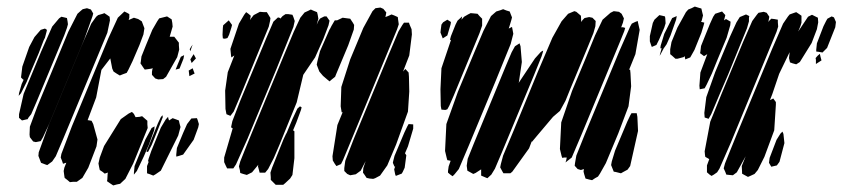

<svg xmlns="http://www.w3.org/2000/svg" viewBox="-20 -546 2567 585"><path d="M237 -427 130 -169 111 -128 104 -116 89 -113 81 -115 71 -128 70 -136 71 -160 94 -222 188 -449 216 -504 226 -513 232 -518 245 -521 257 -517 264 -505 262 -497ZM274 -100 249 -35 231 -4 214 8H202L193 9L186 3L177 -4L176 -10L174 -25L176 -35L182 -50H181L172 -47L169 -56L165 -66L167 -77L199 -161L310 -429L339 -492L359 -511L367 -507L374 -503V-492L372 -485L388 -492L401 -488L412 -481L420 -460L417 -441L405 -409L384 -360L371 -333L366 -324L355 -320L345 -316L335 -322L326 -328L322 -337L316 -368L289 -333L273 -249L247 -180L259 -178L264 -168L277 -121ZM307 -446 173 -124 150 -70 139 -54 124 -43 118 -45 105 -50 102 -58 97 -71 98 -82 126 -159 228 -405 258 -474 273 -495 279 -500 293 -504 298 -506 307 -500 314 -495 315 -484ZM520 -372 486 -312 477 -305 462 -304 453 -307 443 -318V-327L445 -339L442 -337L429 -335L421 -334L416 -341L408 -353L409 -358L411 -374L425 -409L444 -455L459 -481L465 -490L489 -496L503 -487L505 -476L506 -465L497 -434H500H511L518 -425L525 -416V-408L526 -395ZM176 -439 91 -235 75 -198 67 -188 62 -179 64 -183 47 -179 38 -187V-198L52 -260L105 -388L139 -465L160 -490L167 -495L176 -493L184 -491L186 -480L187 -472L184 -461ZM98 -384 75 -330 61 -296 44 -262 37 -254 38 -262 46 -290 52 -303 50 -304 44 -310 45 -318 48 -343 69 -403 85 -433 104 -455 117 -459 123 -455 122 -450 117 -431 114 -425 113 -423ZM562 -403 567 -410 564 -402 560 -390 558 -396ZM560 -365 570 -381 577 -368 564 -354ZM515 -334 531 -373 541 -378 539 -367 527 -337ZM567 -338 571 -327 573 -322 557 -314 555 -331ZM421 -134 386 -48 362 -1 346 14 336 16 325 19 316 13 306 6 307 1 308 -17 309 -20H308L299 -17L293 -22L284 -28L282 -37L280 -48L284 -66L297 -101L348 -183L372 -200L382 -205L388 -199L393 -189L405 -190L413 -192L421 -185L429 -178V-167L430 -156ZM465 -161 451 -126 442 -104 431 -83 426 -84 433 -101 461 -170 470 -189 475 -195 476 -189ZM523 -133 470 -26 454 -15 447 -11 437 -15 428 -18V-24V-40L433 -53L431 -55L433 -63L441 -86L470 -157L485 -182L492 -190L493 -185L495 -179L506 -186L517 -182L525 -179L527 -170L530 -159ZM570 -120 538 -75 522 -70 517 -69V-75L519 -95L538 -141L550 -168L563 -185L580 -186L582 -181L586 -168L584 -158ZM434 -106 418 -69 397 -25 388 -14V-19L390 -40L423 -121L442 -156L451 -161L450 -150Z M1190 -457 1057 -135 1025 -58 1019 -46 1005 -40 1000 -47 994 -57 993 -70 1008 -165 1024 -204H1021L1020 -210L1018 -222L1020 -281L1047 -365L1087 -461L1115 -512L1124 -521L1139 -523L1148 -519L1157 -508L1155 -497L1154 -494L1162 -497L1173 -502L1181 -499L1192 -494L1193 -486L1195 -472ZM965 -427 940 -371 904 -318 894 -276 884 -234 832 -106 814 -64 797 -31 788 -20H777H771L769 -28L766 -39L767 -44L748 -21L732 -13L721 -16L712 -19L711 -27L708 -39L712 -54L726 -89L748 -143L844 -375L875 -449L895 -492L908 -508L919 -513L927 -517L936 -513L946 -509L948 -501L950 -489L945 -471L951 -484L956 -490L968 -496H975L984 -483L981 -469ZM799 -465 712 -253 692 -206 682 -193 670 -198 667 -214 666 -270 674 -326 694 -377 685 -371 684 -376 682 -397 708 -474 724 -501 730 -509 737 -504 744 -498 743 -492 742 -485 745 -490 753 -500 772 -510 784 -509H793L798 -501L804 -491L803 -483ZM874 -464 822 -335 734 -123 699 -45 691 -33H680H672L668 -41L663 -52V-66L689 -155L684 -158L685 -163L688 -177L712 -239L791 -429L813 -480L827 -493L834 -491L833 -488L841 -497L850 -503H858L871 -501L874 -494L878 -482ZM1041 -408 1005 -322 1001 -312 991 -304 984 -298 978 -303 964 -315 953 -328 948 -341 945 -349 947 -359 955 -390 984 -456 986 -459 990 -467 1000 -484H1007L1024 -492L1039 -490L1047 -489L1055 -477L1059 -470L1058 -456ZM677 -484 687 -470 685 -462 678 -440 673 -430 665 -428 659 -429 658 -440 659 -461 660 -469ZM1227 -267 1223 -206 1187 -106 1160 -42 1138 -11 1123 -3 1117 -1 1106 -2 1097 -4 1091 -13 1086 -20 1087 -34 1094 -55 1079 -26 1064 -15 1047 -12 1038 -16 1029 -25V-34L1032 -56L1058 -123L1164 -379L1194 -450L1206 -470L1211 -477H1226L1228 -471L1234 -457L1235 -441L1227 -377L1208 -328L1215 -336L1225 -325L1226 -312ZM877 -117V-64L871 -13L864 -2L849 12L843 17H831H820L812 9L805 2V-6L804 -20L809 -35L825 -75L844 -122L852 -139L853 -140L871 -183L886 -215L894 -222L899 -219L897 -211L883 -173L873 -149L877 -146V-138ZM1213 -35 1207 -22 1204 -17 1191 -12 1186 -10 1184 -15 1181 -30 1184 -39 1182 -38 1177 -50 1178 -55 1182 -71 1212 -142 1221 -161 1225 -168 1239 -167V-154L1223 -100L1214 -79L1218 -73L1217 -65Z M1536 -412 1488 -294 1409 -104 1378 -31 1365 -15 1359 -9 1352 -14 1345 -20V-25L1347 -39L1353 -56L1349 -57L1343 -58L1341 -65L1336 -86L1340 -168L1375 -266L1425 -386L1453 -452L1476 -497L1492 -511L1505 -515L1513 -518L1523 -514L1533 -511L1536 -503L1540 -493L1538 -485L1532 -465L1530 -459L1540 -464L1542 -454L1544 -443ZM1867 -414 1751 -134 1722 -66 1703 -51 1705 -57 1707 -67V-66H1699L1693 -65L1691 -71L1686 -92L1690 -173L1723 -269L1764 -367L1793 -438L1816 -486L1840 -507L1850 -512L1866 -510L1874 -504L1881 -490L1878 -477L1872 -461L1873 -463H1878L1885 -461L1882 -451ZM1770 -401 1718 -276 1703 -239 1686 -208 1665 -190 1616 -132 1601 -114 1600 -115 1592 -94 1541 -23 1535 -18H1523H1514L1511 -23L1504 -36L1506 -46L1513 -72L1545 -148L1619 -328L1663 -431L1691 -481L1711 -504L1730 -512L1736 -510L1750 -498L1751 -479L1755 -485L1761 -491L1775 -494L1785 -492L1795 -482L1794 -466L1788 -445ZM1441 -445 1363 -256 1349 -224 1343 -213 1337 -211 1325 -212 1323 -223 1322 -274 1325 -338 1354 -424 1351 -425 1354 -436 1368 -471 1374 -483 1388 -496 1387 -490 1386 -486 1394 -495 1406 -502 1414 -506 1425 -505 1435 -504 1441 -497 1449 -489V-480V-468ZM1329 -429 1322 -447 1323 -456 1325 -471 1330 -478 1343 -486 1354 -479 1353 -472 1343 -438ZM1903 -283 1895 -222 1864 -140 1826 -49 1808 -17 1802 -8 1793 -3 1784 3 1775 1 1764 -2 1760 -15 1758 -23 1759 -31 1750 -28 1740 -31 1731 -41 1732 -49 1736 -72 1762 -137 1867 -390 1900 -465 1905 -474 1915 -479 1923 -482 1924 -477 1929 -455 1916 -381 1897 -334 1900 -333 1901 -323ZM1570 -357 1561 -296 1560 -293 1610 -368 1628 -388 1635 -392 1634 -387 1630 -374 1607 -317 1508 -79 1488 -32 1477 -14 1465 -3 1460 -5 1446 -11V-19V-30L1429 -19L1422 -16L1404 -26L1402 -41L1405 -62L1423 -107L1522 -347L1539 -387L1549 -405L1563 -414L1566 -405ZM1924 -147 1900 -40 1892 -29 1879 -22 1872 -18 1856 -22 1850 -23 1848 -28 1842 -43 1844 -54 1854 -87 1891 -175 1900 -194 1904 -201H1912H1920L1922 -190Z M2117 -446 2096 -394 2087 -378 2083 -371 2068 -365 2067 -370 2066 -375 2063 -372 2044 -367H2038L2028 -376L2022 -381V-396L2026 -418L2044 -462L2070 -509L2077 -517L2087 -521L2097 -526L2110 -522L2117 -520L2120 -507L2122 -499L2118 -483L2116 -479H2118L2126 -477L2124 -469ZM2194 -431 2166 -364 2149 -322 2133 -288 2127 -277 2112 -274 2111 -285 2114 -325 2135 -381 2125 -375 2113 -384 2114 -389 2116 -406 2126 -431 2143 -473 2153 -495 2159 -504 2180 -511 2190 -500 2188 -492 2186 -484 2192 -488 2206 -480 2205 -469ZM2346 -449 2207 -112 2172 -32 2165 -21 2155 -14 2148 -10 2142 -14 2134 -21V-27V-42L2141 -61L2138 -63L2129 -68L2128 -74L2127 -85L2144 -175L2178 -259L2244 -418L2272 -482L2286 -501L2291 -507L2307 -510L2316 -507L2324 -495L2322 -484L2321 -479L2324 -483L2330 -489L2339 -488L2350 -486V-478L2351 -465ZM2339 -149 2309 -68 2289 -28 2279 -16 2266 -10 2259 -7 2246 -14 2241 -17V-22L2240 -40L2246 -55L2252 -70L2225 -21L2213 -12L2202 -13L2193 -14L2190 -22L2185 -33L2189 -48L2203 -83L2225 -137L2333 -398L2366 -474L2381 -496L2386 -502L2400 -507L2406 -509L2415 -503L2422 -498V-492V-477L2419 -467L2412 -450L2442 -495L2454 -501L2464 -496L2472 -492L2473 -478L2469 -457L2453 -415L2417 -357L2406 -350L2395 -353L2387 -356L2384 -369L2386 -387L2382 -379L2354 -321L2333 -259L2326 -241L2336 -246L2344 -235V-227ZM2238 -416 2199 -320 2174 -262 2147 -198 2139 -184 2127 -188 2126 -202 2132 -250 2159 -326 2204 -434 2224 -478 2234 -494 2253 -502 2263 -497 2262 -492V-481L2256 -460ZM1988 -425 1980 -409 1973 -406 1966 -403 1964 -408 1960 -420V-436L1969 -476L1974 -486L1989 -500L1998 -498L2006 -496L2007 -491L2008 -475L2004 -462ZM2023 -438 2011 -411 2004 -401 2003 -400 1994 -383 1990 -376 1991 -381 1996 -399H1992L1993 -407L2004 -443L2028 -491L2042 -497L2040 -486ZM2500 -400 2486 -386 2475 -388 2467 -389V-395L2469 -414L2489 -466L2497 -482L2501 -489L2514 -496L2521 -493L2527 -479L2525 -463ZM2466 -351V-364L2465 -369L2471 -376L2478 -382L2480 -373L2483 -362ZM2330 -38 2323 -50 2325 -65 2346 -120 2358 -139 2364 -145 2367 -138 2370 -110 2355 -53 2347 -42Z"/></svg>

Font: Rubik Marker Hatch
Style: Regular
Weight: 400
Designer: Hubert and Fischer, NaN
Foundry: Hubert & Fischer, NaN
Version: Version 2.200